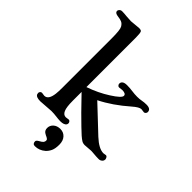

<svg xmlns="http://www.w3.org/2000/svg" viewBox="-312 -967 1344 1344"><g transform="rotate(45 360.0 -294.5)"><path d="M42.5 0ZM213.9 0 109.9 7.3Q67.9 7.3 60.1 -12.7Q58.1 -18.1 58.1 -24.2Q58.1 -30.3 63 -36.9Q67.9 -43.5 76.7 -43.5L102.5 -40Q141.1 -40 149.4 -107.4Q152.3 -131.8 152.3 -167V-658.2Q152.3 -741.7 140.6 -762Q128.9 -782.2 112.8 -788.6Q96.7 -794.9 78.1 -796.9Q42.5 -799.8 42.5 -821.3Q42.5 -828.1 50 -835.9Q57.6 -843.8 70.8 -843.8Q84 -843.8 94.2 -842.8Q104.5 -841.8 114.7 -840.8Q145.5 -837.9 162.1 -837.9L236.8 -844.7Q257.3 -844.7 261.7 -836.4Q268.1 -824.2 268.1 -781.2V-291.5Q355.5 -321.8 425.8 -367.2Q497.1 -412.6 497.1 -433.6Q497.1 -454.6 460 -454.6L431.2 -451.2Q423.3 -451.2 418.2 -458.3Q413.1 -465.3 413.1 -470.5Q413.1 -475.6 414.8 -481Q416.5 -486.3 421.4 -491.2Q432.6 -502.4 460 -502.4Q487.3 -502.4 514.6 -498.5Q542 -494.6 566.4 -494.6Q590.8 -494.6 610.1 -498.5Q629.4 -502.4 652.3 -502.4Q695.8 -502.4 695.8 -471.2Q695.8 -465.3 690.7 -458.3Q685.5 -451.2 677.2 -451.2L649.9 -454.6Q628.9 -454.6 587.9 -418.5Q487.8 -330.6 386.7 -280.3L573.7 -104Q634.3 -47.9 679.7 -47.9L701.7 -51.3Q712.9 -51.3 718.8 -33.7Q720.2 -29.3 720.2 -25.6Q720.2 -22 718.3 -16.6Q716.3 -11.2 711.9 -6.8Q700.7 4.4 685.5 4.4Q670.4 4.4 660.4 3.7Q650.4 2.9 640.4 2.2Q630.4 1.5 621.3 0.7Q612.3 0 606.4 0L546.9 4.4Q528.8 4.4 515.9 -3.9Q502.9 -12.2 485.4 -27.3Q467.8 -42.5 439.5 -70.3L369.1 -139.6L268.1 -243.7V-156.7Q268.1 -93.8 279.8 -66.9Q291.5 -40 315.4 -40L341.3 -43.5Q349.1 -43.5 354 -36.6Q358.9 -29.8 358.9 -23.9Q358.9 -18.1 356.7 -12.9Q354.5 -7.8 349.1 -3.4Q331.5 10.7 286.1 5.9L240.2 1Q228.5 0 213.9 0ZM275.9 105.5Q275.9 80.1 294.9 62.5Q314.9 44.4 346.9 44.4Q378.9 44.4 399.2 66.9Q419.4 89.4 419.4 127.9Q419.4 166.5 408.9 189Q398.4 211.4 381.8 226.6Q348.1 256.3 304.7 256.3Q293.5 256.3 287.8 249.5Q282.2 242.7 282.2 231.4Q282.2 220.2 302 209.7Q321.8 199.2 327.9 190.9Q334 182.6 334 173.8Q334 165 329.6 160.9Q325.2 156.7 318.8 153.6Q312.5 150.4 304.9 147Q297.4 143.6 291 138.7Q275.9 127 275.9 105.5Z"/></g></svg>

Font: Stoke
Style: Regular
Weight: 400
Designer: Nicole Fally
Foundry: Nicole Fally
Version: Version 1.002